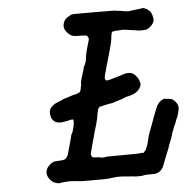

<svg xmlns="http://www.w3.org/2000/svg" viewBox="-49 -688 744 753"><g transform="rotate(-5 323.0 -311.0)"><path d="M283 -639Q308 -639 369 -639Q430 -639 430 -638.5Q430 -638 436 -637Q449 -636 455 -635Q457 -634 462 -633.5Q467 -633 473 -632Q483 -630 490 -632Q491 -632 497.5 -633Q504 -634 508.5 -634.5Q513 -635 519 -635.5Q525 -636 525 -636.5Q525 -637 530 -637L537 -638Q536 -639 539 -639Q552 -637 561.5 -629Q571 -621 571 -619Q571 -618 573 -614Q576 -609 578 -596Q580 -587 577 -582Q572 -569 558 -559Q552 -555 545 -553Q542 -552 528 -552Q514 -552 511 -553Q503 -555 493 -556Q488 -556 487.5 -556.5Q487 -557 482 -557.5Q477 -558 471 -559Q454 -562 445 -560Q441 -560 424 -559Q413 -558 411 -554Q408 -546 406 -524Q405 -517 403 -509Q401 -501 396 -483Q394 -476 392 -469Q388 -455 384 -441Q382 -432 380.5 -429Q379 -426 378.5 -422Q378 -418 375 -408Q373 -400 370 -391Q368 -383 368 -378Q368 -369 376 -368Q381 -368 408 -376Q440 -386 450 -389Q456 -390 463 -390Q476 -390 486 -381Q491 -376 495 -370.5Q499 -365 500 -362Q501 -359 502 -359Q503 -357 504 -350Q505 -348 505 -347Q507 -346 505 -338Q502 -326 490 -315Q482 -309 475 -306Q458 -299 448 -298Q441 -297 440 -295Q438 -293 401 -282Q392 -279 389 -278Q386 -277 381 -277Q376 -276 359 -272.5Q342 -269 340 -268Q332 -265 330 -253Q329 -248 327.5 -242.5Q326 -237 326 -232Q325 -225 318 -198Q316 -192 314 -185.5Q312 -179 310 -172Q306 -156 304 -149Q303 -145 301 -138Q299 -131 297 -123.5Q295 -116 292 -105.5Q289 -95 288 -90Q287 -85 288 -82Q289 -77 292.5 -74Q296 -71 311 -71Q323 -71 323 -70Q322 -70 323 -69H325Q330 -68 337 -68.5Q344 -69 345 -70Q346 -71 410 -71Q480 -71 484 -73Q486 -74 488 -73Q494 -71 498 -77Q498 -79 499 -79Q502 -79 508 -95Q509 -98 510 -99Q511 -102 512 -106Q513 -111 515 -116Q516 -119 516 -120.5Q516 -122 517 -126Q520 -134 519 -135Q519 -135 523 -146Q527 -157 527.5 -159Q528 -161 531 -168Q534 -175 539 -189Q544 -203 546 -209Q552 -223 555 -232Q559 -243 563 -251Q575 -273 594 -277Q595 -278 595 -277L601 -276Q610 -276 617 -274Q621 -273 622 -273Q624 -273 632 -266Q643 -256 646 -243Q648 -230 638 -202Q636 -197 633 -191Q629 -178 627 -175L622 -165L620 -159Q618 -152 618 -153L614 -145Q613 -142 612.5 -138.5Q612 -135 611 -133Q606 -116 598 -98Q597 -95 595 -90Q593 -85 592 -80Q590 -75 588.5 -72Q587 -69 585 -63Q583 -57 581 -53Q579 -49 576 -41Q566 -13 563 -8Q562 -6 556.5 0Q551 6 547 8Q538 12 533 13Q530 13 493 14Q487 15 482.5 16Q478 17 464 17Q450 17 446 16Q442 15 429.5 14.5Q417 14 411 13Q405 12 392 12Q379 12 374 13Q369 14 363 14Q352 15 350.5 16Q349 17 274 17Q236 17 232.5 16Q229 15 220 14.5Q211 14 205 13.5Q199 13 195 13Q191 13 185 13.5Q179 14 171.5 14.5Q164 15 161 16Q151 19 139 14Q132 12 125 6Q119 0 115 -6Q108 -16 108 -27Q108 -42 120 -55Q130 -65 141 -69Q146 -70 163 -71Q179 -71 185 -75Q194 -81 198 -94Q202 -110 210 -137Q213 -149 215 -155.5Q217 -162 218 -168Q220 -173 221 -174Q223 -175 227 -191Q228 -195 229.5 -201Q231 -207 231.5 -215.5Q232 -224 231 -226Q229 -229 216 -226Q211 -224 207 -223.5Q203 -223 197 -222Q186 -219 174 -220Q166 -221 160 -224Q148 -231 144 -244Q137 -270 151 -284Q162 -295 174 -299Q180 -301 180 -302Q180 -302 186 -304Q195 -307 197 -309Q198 -310 198.5 -310Q199 -310 210 -313.5Q221 -317 230 -320Q239 -323 241 -323.5Q243 -324 246 -324Q249 -324 259 -329Q261 -329 262 -330Q267 -332 267 -335Q268 -335 270 -343Q270 -346 271 -349.5Q272 -353 272 -353.5Q272 -354 273 -359Q274 -366 273 -366.5Q272 -367 282 -401Q284 -407 287 -416Q288 -422 289 -425.5Q290 -429 290.5 -431Q291 -433 291.5 -433Q292 -433 292 -433L294 -435Q295 -438 296 -441.5Q297 -445 297.5 -445Q298 -445 298 -445Q298 -445 299 -449.5Q300 -454 300.5 -456.5Q301 -459 301.5 -462.5Q302 -466 301.5 -467Q301 -468 308 -496Q310 -504 312 -511Q319 -532 319 -537Q319 -541 317 -543Q315 -549 310.5 -550.5Q306 -552 283 -552Q263 -552 255 -555Q247 -558 240 -565Q231 -574 228 -581Q223 -592 226 -604Q228 -612 233 -620Q235 -621 237.5 -623.5Q240 -626 242 -628Q244 -630 244 -630Q244 -629 250 -632L255 -636L261 -638Q263 -639 283 -639Z"/></g></svg>

Font: TT2020 Style E
Style: Italic
Weight: 400
Italic angle: -15°
Version: Version 0.2.000